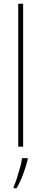

<svg xmlns="http://www.w3.org/2000/svg" viewBox="-20 -780 219 1021"><path d="M103 0H77V-760H103ZM127 70Q118 106 103 146.5Q88 187 68 221H53V212Q61 195 70 167Q79 139 87 110Q95 81 97 61H127Z"/></svg>

Font: Noto Sans Lao Looped Condensed Thin
Style: Regular
Weight: 100
Width: 3
Designer: Mark Frömberg, Ben Mitchell
Foundry: The Fontpad Ltd
Version: Version 1.002; ttfautohint (v1.8.4.7-5d5b)